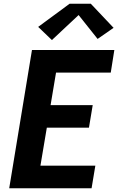

<svg xmlns="http://www.w3.org/2000/svg" viewBox="-20 -1001 640 1021"><path d="M29 0 150 -735H588L569 -615H278L249 -442H473L453 -322H229L195 -120H487L467 0ZM256 -788 183 -858 350 -981H463L584 -853L499 -794L398 -921Z"/></svg>

Font: Iosevka SS04 Hv Ex Obl
Style: Regular
Weight: 900
Width: 7
Italic angle: -9°
Monospace: yes
Designer: Belleve Invis
Foundry: Belleve Invis
Version: Version 19.0.0; ttfautohint (v1.8.4)